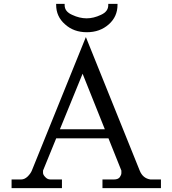

<svg xmlns="http://www.w3.org/2000/svg" viewBox="-20 -975 889 995"><path d="M271 -950Q271 -889 317 -849Q362 -808 430 -808Q498 -808 544 -849Q589 -889 589 -950V-955H541V-948Q541 -915 503 -898Q465 -880 429 -880Q392 -880 354 -898Q315 -915 315 -948V-955H271ZM759 -45Q720 -51 704 -91L425 -783L145 -91Q139 -76 123 -60Q107 -45 90 -45H40V0H301V-45H241Q226 -45 215 -57Q203 -69 203 -79V-91L408 -593L609 -91V-78Q609 -69 601 -57Q592 -45 571 -45H511V0H814V-45ZM242 -258H590L573 -305H260Z"/></svg>

Font: Sawarabi Mincho
Style: Regular
Weight: 400
Version: Version 1.082; ttfautohint (v1.8.4.7-5d5b)